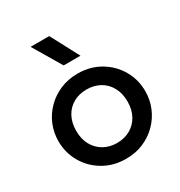

<svg xmlns="http://www.w3.org/2000/svg" viewBox="-180 -886 965 1027"><g transform="rotate(-30 302.0 -373.0)"><path d="M302 15Q224.5 15 163.8 -20.8Q103 -56.5 68.5 -116.2Q34 -176 34 -247.5Q34 -300.5 53.8 -347.8Q73.5 -395 109.8 -431.5Q146 -468 195 -489Q244 -510 302.5 -510Q380 -510 440.8 -474.2Q501.5 -438.5 536 -378.8Q570.5 -319 570.5 -247.5Q570.5 -195 550.8 -147.5Q531 -100 495 -63.5Q459 -27 410 -6Q361 15 302 15ZM302 -82.5Q348 -82.5 383.8 -102.8Q419.5 -123 440 -160Q460.5 -197 460.5 -247.5Q460.5 -298 440 -335.2Q419.5 -372.5 383.8 -392.5Q348 -412.5 302 -412.5Q256 -412.5 220.2 -392.5Q184.5 -372.5 164.2 -335.2Q144 -298 144 -247.5Q144 -197 164.5 -160Q185 -123 220.8 -102.8Q256.5 -82.5 302 -82.5ZM261 -585 157.5 -759.5H272.5L365 -585Z"/></g></svg>

Font: Geologica Cursive
Style: Regular
Weight: 400
Designer: Sindre Bremnes, Frode Helland
Foundry: Monokrom Skriftforlag AS
Version: Version 1.010;gftools[0.9.28]